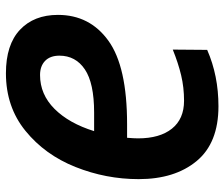

<svg xmlns="http://www.w3.org/2000/svg" viewBox="-76 -690 775 664"><g transform="rotate(90 312.0 -357.5)"><path d="M31 -170Q31 -280 120.5 -344.5Q210 -409 409 -409H456Q458 -433 458 -447Q458 -522 424.5 -564Q391 -606 328 -606Q282 -606 240 -596Q198 -586 151 -567L152 -686Q241 -725 347 -725Q474 -725 536.5 -649.5Q599 -574 599 -449Q599 -336 557 -230.5Q515 -125 432 -57.5Q349 10 233 10Q134 10 82.5 -38.5Q31 -87 31 -170ZM433 -295H369Q267 -295 219.5 -263Q172 -231 172 -175Q172 -143 190 -125.5Q208 -108 239 -108Q306 -108 356 -158Q406 -208 433 -295Z"/></g></svg>

Font: Noto Sans Display
Style: Bold Italic
Weight: 700
Italic angle: -12°
Designer: Monotype Design team
Foundry: Monotype Imaging Inc.
Version: Version 1.000